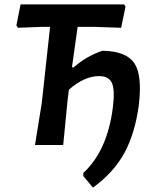

<svg xmlns="http://www.w3.org/2000/svg" viewBox="-20 -663 701 878"><path d="M140 0 171 -192 209 -540H168L62 -536L55 -547L74 -643H547L554 -633L534 -536L415 -540H335L309 -355H317Q376 -407 449 -431Q557 -429 594 -374.5Q631 -320 615 -184Q598 -54 549 36Q500 126 405 195L361 142V128Q471 26 496 -171Q506 -251 492 -283Q478 -315 433 -315Q366 -315 295 -253L289 -204L269 0Z"/></svg>

Font: Alegreya Sans
Style: Bold Italic
Weight: 700
Italic angle: -7°
Designer: Juan Pablo del Peral
Foundry: Huerta Tipografica
Version: Version 2.007